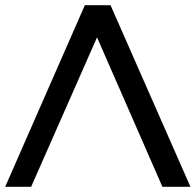

<svg xmlns="http://www.w3.org/2000/svg" viewBox="-21 -720 754 740"><path d="M405 -700 713 0H605L353 -576L99 0H-1L306 -700Z"/></svg>

Font: Montserrat Medium
Style: Regular
Weight: 500
Designer: Julieta Ulanovsky
Foundry: Julieta Ulanovsky
Version: Version 9.000; ttfautohint (v1.8.4.7-5d5b)